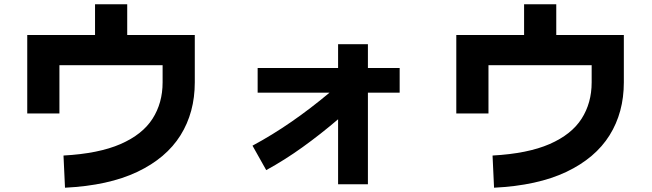

<svg xmlns="http://www.w3.org/2000/svg" viewBox="-20 -830 3040 895"><path d="M283 45 276 -105Q440 -114 542 -158.5Q644 -203 691 -276.5Q738 -350 738 -446V-526H257V-301H107V-667H423V-810H573V-667H888V-446Q888 -306 821.5 -199.5Q755 -93 620.5 -29Q486 35 283 45Z M1221 -37 1157 -151Q1250 -201 1339.5 -263Q1429 -325 1516 -398H1181V-513H1556V-624H1695V-513H1843V-398H1695V29H1556V-274Q1474 -204 1390.5 -144Q1307 -84 1221 -37Z M2283 45 2276 -105Q2440 -114 2542 -158.5Q2644 -203 2691 -276.5Q2738 -350 2738 -446V-526H2257V-301H2107V-667H2423V-810H2573V-667H2888V-446Q2888 -306 2821.5 -199.5Q2755 -93 2620.5 -29Q2486 35 2283 45Z"/></svg>

Font: Murecho
Style: Bold
Weight: 700
Designer: Neil Summerour
Foundry: Positype
Version: Version 1.010; ttfautohint (v1.8.3)